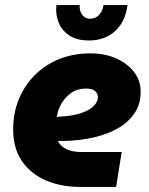

<svg xmlns="http://www.w3.org/2000/svg" viewBox="-20 -739 589 759"><path d="M298 0Q221 0 161 -26Q101 -52 66.5 -102.5Q32 -153 32 -227Q32 -293 55 -348Q78 -403 119 -443.5Q160 -484 215.5 -506Q271 -528 337 -528Q394 -528 438.5 -508.5Q483 -489 509.5 -455Q536 -421 536 -375Q536 -327 511.5 -291Q487 -255 445.5 -231.5Q404 -208 351.5 -196Q299 -184 242 -182Q233 -182 225 -182Q217 -182 209 -182Q217 -163 240.5 -150.5Q264 -138 304 -138H461L439 0ZM204 -277Q207 -277 210 -277Q213 -277 216 -278Q260 -280 289.5 -288.5Q319 -297 336 -308.5Q353 -320 360 -332Q367 -344 367 -355Q367 -369 356 -379Q345 -389 320 -389Q286 -389 262 -372Q238 -355 223.5 -330.5Q209 -306 206 -283Q205 -281 204.5 -279.5Q204 -278 204 -277ZM332 -579Q283 -579 253 -599.5Q223 -620 211 -652Q199 -684 203 -719H295Q294 -703 299 -691Q304 -679 313.5 -672Q323 -665 336 -665Q357 -665 371.5 -680Q386 -695 389 -719H484Q476 -654 435.5 -616.5Q395 -579 332 -579Z"/></svg>

Font: MuseoModerno ExtraBold
Style: Italic
Weight: 800
Italic angle: -9°
Designer: Pablo Cosgaya, Héctor Gatti, Marcela Romero, and the Authors of The MuseoModerno Project.
Foundry: Omnibus-Type Team
Version: Version 1.003